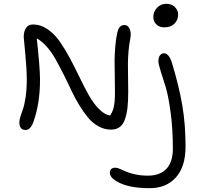

<svg xmlns="http://www.w3.org/2000/svg" viewBox="-20 -732 1050 1012"><path d="M846.2 -587.9Q819.8 -587.9 804 -603.5Q788.1 -619.1 788.1 -642.1Q788.1 -670.4 807.9 -691.2Q827.6 -711.9 856 -711.9Q884.8 -711.9 901.9 -694.8Q918.9 -677.7 918.9 -655.8Q918.9 -627 899.7 -607.4Q880.4 -587.9 846.2 -587.9ZM115.2 -46.9Q82 -46.9 82 -86.9Q82 -99.6 88.1 -119.1Q94.2 -138.7 101.6 -158.9Q108.9 -179.2 115 -220.2Q121.1 -261.2 121.1 -312Q121.1 -368.2 113 -451.2Q105 -534.2 105 -537.1Q105 -566.9 117.4 -585Q129.9 -603 153.8 -603Q194.3 -603 231 -577.9Q267.6 -552.7 295.7 -512.2Q323.7 -471.7 349.9 -422.6Q376 -373.5 400.1 -323.2Q424.3 -272.9 448.2 -230.2Q472.2 -187.5 501 -158Q529.8 -128.4 560.1 -123Q574.7 -143.6 580.3 -170.7Q585.9 -197.8 585.9 -244.1Q585.9 -271.5 585 -326.2Q584 -380.9 584 -410.9Q584 -440.9 587.2 -482.2Q590.3 -523.4 597.2 -555.2Q602.1 -579.1 611.3 -589.6Q620.6 -600.1 636.2 -600.1Q654.8 -600.1 663.6 -579.1Q672.4 -558.1 667 -529.8Q660.2 -496.6 657.2 -459Q654.3 -421.4 654.3 -396.2Q654.3 -371.1 655 -322.5Q655.8 -273.9 655.8 -249Q655.8 -200.7 652.3 -168Q648.9 -135.3 639.6 -106.2Q630.4 -77.1 611.8 -63Q593.3 -48.8 564.9 -48.8Q530.3 -48.8 499 -66.2Q467.8 -83.5 444.1 -112.1Q420.4 -140.6 397.2 -178.7Q374 -216.8 355.2 -257.3Q336.4 -297.9 314.9 -340.3Q293.5 -382.8 273.4 -418.9Q253.4 -455.1 227.3 -484.9Q201.2 -514.6 173.8 -529.8Q190.9 -376 190.9 -311Q190.9 -184.1 154.8 -85.9Q139.6 -46.9 115.2 -46.9ZM769 259.8Q672.4 259.8 615.7 234.4Q559.1 209 559.1 179.2Q559.1 151.9 588.9 151.9Q597.2 151.9 612.8 158.4Q628.4 165 645.5 172.9Q662.6 180.7 693.4 187.3Q724.1 193.8 759.8 193.8Q822.8 193.8 856.9 158Q891.1 122.1 891.1 51.8Q891.1 -52.2 879.2 -140.4Q867.2 -228.5 853 -274.2Q838.9 -319.8 826.9 -357.2Q814.9 -394.5 814.9 -409.2Q814.9 -430.2 823.5 -440.7Q832 -451.2 844.2 -451.2Q871.1 -451.2 887.2 -397.9Q923.8 -276.9 940.9 -176.5Q958 -76.2 958 40Q958 146.5 907.2 203.1Q856.4 259.8 769 259.8Z"/></svg>

Font: Shantell Sans Irregular
Style: Regular
Weight: 300
Designer: Stephen Nixon, Anya Danilova, Shantell Martin
Foundry: Arrow Type
Version: Version 1.006;[9816181b4]